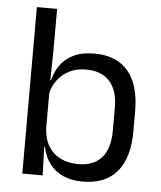

<svg xmlns="http://www.w3.org/2000/svg" viewBox="-50 -707 637 761"><g transform="rotate(5 268.5 -326.5)"><path d="M306.5 10.7Q261.6 10.7 228.3 -4.5Q195.1 -19.7 174.5 -47.5Q153.9 -75.3 146.8 -112.3H120L144.7 -188.5Q146.9 -144.6 165.1 -115.3Q183.3 -86 213.9 -71.4Q244.4 -56.8 282.8 -56.8Q343.9 -56.8 376.3 -93Q408.7 -129.1 408.7 -199.9V-291.6Q408.7 -361 376.2 -397Q343.7 -433 281.7 -433Q244.7 -433 216 -418.6Q187.4 -404.2 168.8 -379.2Q150.2 -354.2 143.1 -321.8L124.3 -378.4H147.4Q155.2 -411.9 174.4 -439.2Q193.6 -466.5 227 -482.7Q260.4 -498.9 310 -498.9Q397.9 -498.9 444 -444.3Q490 -389.7 490 -285.4V-204.6Q490 -99.5 443.3 -44.4Q396.5 10.7 306.5 10.7ZM66.1 0V-662.5H146.6V-503.5L144.2 -363.5L144.7 -348.1V-143.9L143.3 -117.9L147 0Z"/></g></svg>

Font: Anek Odia Medium
Style: Regular
Weight: 500
Designer: Yesha Goshar & Mahesh Sahu (Odia), Yesha Goshar (Latin)
Foundry: Ek Type
Version: Version 1.003